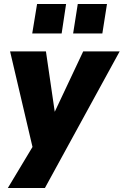

<svg xmlns="http://www.w3.org/2000/svg" viewBox="-20 -753 614 953"><path d="M19 180 153 -43 152 22 30 -498H208L256 -169H238L393 -498H574L203 180ZM343 -587 366 -733H511L488 -587ZM140 -587 164 -733H308L286 -587Z"/></svg>

Font: Nunito Sans 10pt SemiCondensed Black
Style: Italic
Weight: 900
Width: 4
Italic angle: -9°
Designer: Vernon Adams
Foundry: Vernon Adams
Version: Version 3.101;gftools[0.9.27]